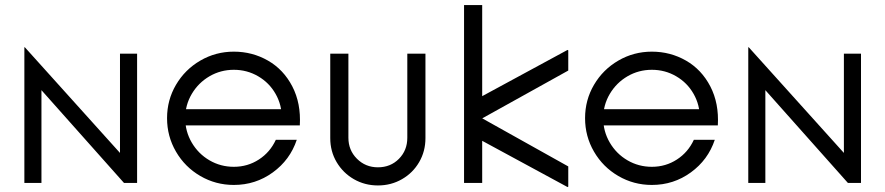

<svg xmlns="http://www.w3.org/2000/svg" viewBox="-20 -726 3514 762"><path d="M76.7 -538.3H78.7L456.2 -119.1V-513H524.1V0H472.1L144.5 -368.2V0H76.7Z M643 -257Q643 -329 678.5 -389.5Q714 -450 775 -485.5Q836 -521 908 -521Q981.5 -521 1043.5 -485.5Q1105.5 -449.9 1140.2 -382.9Q1174.9 -315.8 1169.9 -228.3H675.3V-292.6H1130L1098.2 -256.6Q1099.1 -308.7 1073.9 -353.1Q1048.8 -397.5 1004.7 -423.2Q960.6 -449 908 -449Q855.7 -449 811.5 -423.3Q767.3 -397.5 741.2 -353.4Q715 -309.2 715 -256.9Q715 -204.6 741.1 -160Q767.3 -115.4 811.4 -89.7Q855.5 -64 908 -64Q962.9 -64 1007.4 -92.9Q1051.9 -121.7 1074.7 -171.1H1157.8Q1131.1 -91.3 1062.7 -41.7Q994.4 8 908 8Q836 8 775 -27.5Q714 -63 678.5 -124Q643 -185 643 -257Z M1290.7 -177.8V-513H1362.7V-179.3Q1362.7 -129.9 1396.6 -96Q1430.6 -62 1479.9 -62Q1530 -62 1563.2 -95.6Q1596.5 -129.2 1596.5 -179.3V-513H1668.5V-177.8Q1668.5 -125.5 1643.6 -82.7Q1618.7 -39.8 1575.4 -14.9Q1532.2 10 1479.9 10Q1427.7 10 1384.4 -14.9Q1341.2 -39.8 1315.9 -82.7Q1290.7 -125.5 1290.7 -177.8Z M1833.4 -199.8V-311.7L2232.5 -527.9L2235.3 -526.2V-446L1893.9 -256.3L2235.3 -65.5V14.7L2232.5 16.4ZM1821.7 -706H1893.7V0H1821.7Z M2302 -257Q2302 -329 2337.5 -389.5Q2373 -450 2434 -485.5Q2495 -521 2567 -521Q2640.5 -521 2702.5 -485.5Q2764.5 -449.9 2799.2 -382.9Q2833.9 -315.8 2828.9 -228.3H2334.3V-292.6H2789L2757.2 -256.6Q2758.1 -308.7 2732.9 -353.1Q2707.8 -397.5 2663.7 -423.2Q2619.6 -449 2567 -449Q2514.7 -449 2470.5 -423.3Q2426.3 -397.5 2400.2 -353.4Q2374 -309.2 2374 -256.9Q2374 -204.6 2400.1 -160Q2426.3 -115.4 2470.4 -89.7Q2514.5 -64 2567 -64Q2621.9 -64 2666.4 -92.9Q2710.9 -121.7 2733.7 -171.1H2816.8Q2790.1 -91.3 2721.7 -41.7Q2653.4 8 2567 8Q2495 8 2434 -27.5Q2373 -63 2337.5 -124Q2302 -185 2302 -257Z M2949.7 -538.3H2951.7L3329.2 -119.1V-513H3397.1V0H3345.1L3017.5 -368.2V0H2949.7Z"/></svg>

Font: Lineal Thin
Style: Regular
Weight: 200
Designer: Created by Frank Adebiaye with contributions from Anton Moglia & Ariel Martín Pérez
Created by Frank ADEBIAYE with FontF
Foundry: Velvetyne Type Foundry
Version: Version 2.000;Glyphs 3.2 (3227)